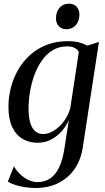

<svg xmlns="http://www.w3.org/2000/svg" viewBox="-20 -742 555 1012"><path d="M416.5 34Q408.5 87.5 386.2 127.8Q364 168 330.8 195Q297.5 222 256.2 235.5Q215 249 168 249Q142 249 114.2 245Q86.5 241 62 233.5Q37.5 226 21.5 215L53.5 134Q65 156 85 175.2Q105 194.5 129.2 206.2Q153.5 218 177 218Q214 218 242.2 200Q270.5 182 290 143.5Q309.5 105 319 44L343 -110Q330 -79 306 -51.2Q282 -23.5 249.5 -6.5Q217 10.5 179 10.5Q133.5 10.5 98.5 -10.2Q63.5 -31 44 -73.2Q24.5 -115.5 24.5 -179Q24.5 -230.5 37.5 -280.5Q50.5 -330.5 76 -374.8Q101.5 -419 139.2 -452.8Q177 -486.5 226.5 -505.8Q276 -525 337 -525Q371.5 -525 396 -518.8Q420.5 -512.5 440.5 -501.5L501.5 -521ZM395.5 -468Q389 -481.5 373.8 -489.5Q358.5 -497.5 334 -497.5Q291 -497.5 257.8 -477.2Q224.5 -457 200.5 -422.8Q176.5 -388.5 161 -345.8Q145.5 -303 138 -257.5Q130.5 -212 130.5 -170Q130.5 -134 136 -108.5Q141.5 -83 152 -66.8Q162.5 -50.5 176.5 -43Q190.5 -35.5 207.5 -35.5Q236 -35.5 265.2 -54Q294.5 -72.5 317.5 -103.8Q340.5 -135 350.5 -172.5ZM329.5 -588Q304 -588 289.5 -604.5Q275 -621 275 -644.5Q275 -679.5 293.8 -701Q312.5 -722.5 342.5 -722.5Q370.5 -722.5 384.5 -705.8Q398.5 -689 398.5 -666Q398.5 -631.5 379.8 -609.8Q361 -588 329.5 -588Z"/></svg>

Font: Merriweather 120pt
Style: Italic
Weight: 400
Italic angle: -7.8°
Version: Version 2.101